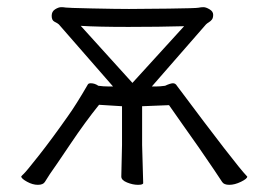

<svg xmlns="http://www.w3.org/2000/svg" viewBox="-20 -505 749 535"><path d="M349 -274 493 -432Q424 -430 338 -430Q252 -430 205 -433ZM473 -266Q638 -45 668 -14L669 -13Q669 -7 651.5 1.5Q634 10 619 10Q604 10 599 2Q587 -17 534 -94Q511 -127 488.5 -158.5Q466 -190 451 -212L376 -209V-101L379 5Q379 10 364.5 10Q350 10 334 3.5Q318 -3 318 -13L320 -101V-209L256 -213Q218 -166 176 -103.5Q134 -41 119 -20L105 2Q100 10 85.5 10Q71 10 55.5 1.5Q40 -7 39 -13Q40 -15 46.5 -21Q53 -27 88.5 -72Q124 -117 169 -181Q192 -213 225 -270Q227 -273 233 -273Q244 -273 254 -266Q268 -264 284 -264H295L144 -437Q141 -440 131 -445Q124 -449 124 -461Q124 -473 133.5 -479Q143 -485 150.5 -485Q158 -485 162.5 -484Q167 -483 236 -481.5Q305 -480 339.5 -480Q374 -480 450 -481Q526 -482 533 -483.5Q540 -485 547 -485Q554 -485 564 -479Q574 -473 574 -464Q574 -455 570.5 -450.5Q567 -446 562 -443Q557 -440 554 -437L403 -264H414Q426 -264 440 -266Q455 -273 462 -273Q469 -273 473 -266Z"/></svg>

Font: Moon Stars Kai T Light
Style: Regular
Weight: 300
Designer: GuiWonder
Version: Version 1.101